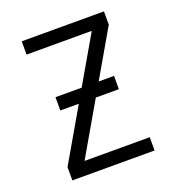

<svg xmlns="http://www.w3.org/2000/svg" viewBox="-124 -769 797 869"><g transform="rotate(-20 275.0 -335.0)"><path d="M77 0V-64L391 -606H77V-670H473V-606L159 -64H473V0ZM416 -316H134V-380H416Z"/></g></svg>

Font: Lode
Style: Regular
Weight: 400
Monospace: yes
Designer: Belleve Invis
Foundry: Belleve Invis
Version: Version 29.2.0; ttfautohint (v1.8.3)